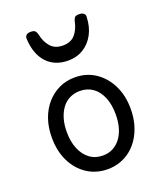

<svg xmlns="http://www.w3.org/2000/svg" viewBox="-154 -939 898 1058"><g transform="rotate(-20 294.5 -409.5)"><path d="M295 19Q228 19 175.5 -15Q123 -49 93 -109.5Q63 -170 63 -250Q63 -309 80 -358Q97 -407 128.5 -443Q160 -479 202 -499Q244 -519 295 -519Q362 -519 414 -484.5Q466 -450 496 -389.5Q526 -329 526 -251Q526 -204 515 -163Q504 -122 483.5 -88.5Q463 -55 434.5 -31Q406 -7 370.5 6Q335 19 295 19ZM295 -61Q328 -61 354 -74.5Q380 -88 399 -113Q418 -138 428 -173Q438 -208 438 -251Q438 -308 420.5 -350.5Q403 -393 371 -416Q339 -439 295 -439Q263 -439 236 -426Q209 -413 190 -387.5Q171 -362 161 -327.5Q151 -293 151 -250Q151 -193 169 -150.5Q187 -108 219 -84.5Q251 -61 295 -61ZM295 -618Q216 -618 169.5 -668.5Q123 -719 119 -809Q118 -821 126 -829.5Q134 -838 153 -838Q172 -838 179 -830Q186 -822 189 -809Q198 -764 223.5 -735Q249 -706 295 -706Q342 -706 367 -735Q392 -764 401 -809Q404 -823 410.5 -830.5Q417 -838 436 -838Q455 -838 464 -829.5Q473 -821 471 -809Q469 -752 446 -709Q423 -666 384 -642Q345 -618 295 -618Z"/></g></svg>

Font: Playwrite HR Lijeva
Style: Regular
Weight: 400
Designer: Veronika Burian, José Scaglione
Foundry: TypeTogether
Version: Version 1.002